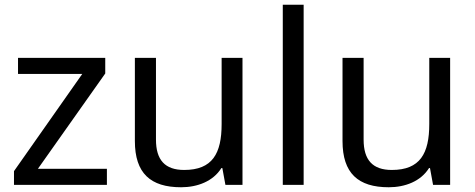

<svg xmlns="http://www.w3.org/2000/svg" viewBox="-20 -780 2004 810"><path d="M431 0V-68H140L424 -470V-536H56V-468H327L39 -58V0Z M1003 -536H915V-257C915 -132 876 -63 757 -63C676 -63 638 -105 638 -191V-536H549V-185C549 -49 615 10 744 10C813 10 879 -15 914 -71H918L931 0H1003Z M1261 0V-760H1173V0Z M1879 -536H1791V-257C1791 -132 1752 -63 1633 -63C1552 -63 1514 -105 1514 -191V-536H1425V-185C1425 -49 1491 10 1620 10C1689 10 1755 -15 1790 -71H1794L1807 0H1879Z"/></svg>

Font: Noto Sans Hebrew Droid Medium
Style: Regular
Weight: 500
Designer: Monotype Design Team
Foundry: Monotype Imaging Inc.
Version: Version 1.100